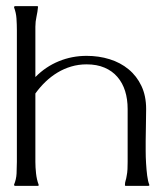

<svg xmlns="http://www.w3.org/2000/svg" viewBox="-20 -608 540 628"><path d="M263.2 -425.3Q303.2 -425.3 338.6 -414.3Q374 -403.3 400.6 -381.3Q427.2 -359.4 442.6 -326.9Q458 -294.4 458 -251.5Q458 -225.1 457.3 -199.2Q456.5 -173.3 456.5 -147Q456.5 -134.3 456.5 -114.3Q456.5 -94.2 457.8 -73.5Q459 -52.7 461.4 -33.7Q463.9 -14.6 468.3 -3.9V-1Q467.8 -1 466.6 -0.5Q465.3 0 464.8 0H390.6L389.2 -1H388.7V-3.9Q388.7 -10.7 390.9 -17.6Q393.1 -24.4 394 -31.2Q396.5 -43 397 -54.9Q397.5 -66.9 397.5 -78.6V-251.5Q397.5 -283.7 389.2 -310.3Q380.9 -336.9 364 -356.4Q347.2 -376 322 -386.7Q296.9 -397.5 263.2 -397.5Q236.8 -397.5 212.9 -390.4Q189 -383.3 168 -370.6Q147 -357.9 128.9 -340.6Q110.8 -323.2 95.7 -302.2V-78.6Q95.7 -61 97.9 -40.8Q100.1 -20.5 106.4 -3.9V-1L104 0H28.3L26.9 -1L25.9 -3.9Q33.2 -21 34.2 -40.5Q35.2 -60.1 35.2 -78.6V-509.3Q35.2 -527.8 33.9 -547.1Q32.7 -566.4 25.9 -584L26.9 -586.9L28.3 -587.9H101.6Q102.1 -587.9 103 -587.4Q104 -586.9 104.5 -586.9Q103 -569.8 99.4 -553.7Q95.7 -537.6 95.7 -520.5V-356Q129.4 -390.1 172.4 -407.7Q215.3 -425.3 263.2 -425.3Z"/></svg>

Font: CAT Linz
Style: Regular
Weight: 400
Designer: Peter Wiegel
Foundry: Peter Wiegel
Version: Version 1.08